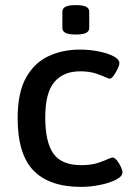

<svg xmlns="http://www.w3.org/2000/svg" viewBox="-20 -724 525 751"><path d="M276 -589Q248 -589 236 -595.5Q224 -602 224 -614V-679Q224 -691 236 -697.5Q248 -704 276 -704Q305 -704 317 -697.5Q329 -691 329 -679V-614Q329 -602 317 -595.5Q305 -589 276 -589ZM297 7Q173 7 111 -57Q49 -121 49 -262Q49 -362 82 -420.5Q115 -479 170 -504.5Q225 -530 292 -530Q330 -530 365.5 -523Q401 -516 424 -504Q447 -492 447 -477Q447 -469 440 -454.5Q433 -440 424.5 -428Q416 -416 408 -416Q407 -416 403.5 -417.5Q400 -419 395 -421Q382 -427 356.5 -436Q331 -445 293 -445Q228 -445 192.5 -403Q157 -361 157 -265Q157 -168 189 -123Q221 -78 298 -78Q338 -78 365.5 -87.5Q393 -97 407 -104Q412 -105 415 -106.5Q418 -108 420 -108Q428 -108 437 -97Q446 -86 452.5 -72Q459 -58 459 -50Q459 -34 433.5 -21Q408 -8 370.5 -0.5Q333 7 297 7Z"/></svg>

Font: Asap Medium
Style: Regular
Weight: 500
Designer: Pablo Cosgaya
Foundry: Omnibus-Type
Version: Version 3.001; ttfautohint (v1.8.3)